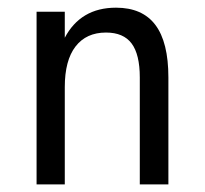

<svg xmlns="http://www.w3.org/2000/svg" viewBox="-20 -485 540 505"><path d="M422.9 -281.2V0H347.7V-281.2Q347.7 -341.8 326.2 -370.6Q304.7 -399.4 258.8 -399.4Q207 -399.4 178.7 -362.8Q150.4 -326.2 150.4 -255.9V0H76.2V-454.1H150.4V-385.7Q170.9 -424.8 204.6 -444.8Q238.3 -464.8 285.2 -464.8Q354.5 -464.8 388.7 -419.4Q422.9 -374 422.9 -281.2Z"/></svg>

Font: BabelStone Flags
Style: Regular
Weight: 400
Designer: Andrew West
Foundry: BabelStone
Version: Version 4.12